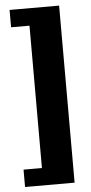

<svg xmlns="http://www.w3.org/2000/svg" viewBox="-58 -720 434 915"><g transform="rotate(-5 159.0 -262.5)"><path d="M24 161V78H112V-603H24V-686H261V161Z"/></g></svg>

Font: Chivo Medium Black
Style: Regular
Weight: 900
Version: Version 2.002